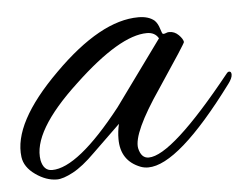

<svg xmlns="http://www.w3.org/2000/svg" viewBox="-45 -383 558 430"><g transform="rotate(-5 234.0 -168.0)"><path d="M67 5Q43 5 19 -12Q-5 -29 -8 -52Q-18 -129 89 -235Q195 -341 280 -341Q303 -341 316 -330Q323 -323 326.5 -311Q330 -299 332 -299Q336 -299 339 -300.5Q342 -302 346 -302Q358 -302 367 -293Q376 -284 377 -277Q378 -275 313 -178Q248 -83 254 -49Q259 -26 276 -26Q328 -26 466 -198Q469 -202 472 -202Q477 -202 477 -195Q477 -187 468 -175Q341 -4 273 -4Q264 -4 256 -7Q212 -24 212 -73Q212 -90 216 -107L154 -47Q126 -19 103.5 -7Q81 5 67 5ZM58 -17Q116 -17 216 -144L322 -290Q314 -304 296 -304Q235 -304 131 -206Q23 -106 34 -41Q39 -17 58 -17Z"/></g></svg>

Font: Alex Brush
Style: Regular
Weight: 400
Designer: Robert E. Leuschke
Foundry: Robert E. Leuschke
Version: Version 1.111; ttfautohint (v1.8.4.7-5d5b)